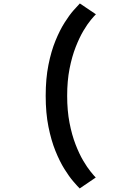

<svg xmlns="http://www.w3.org/2000/svg" viewBox="-20 -834 690 1082"><path d="M429 228Q416 215 392.8 188Q369.5 161 343 118.5Q316.5 76 292.5 16.8Q268.5 -42.5 253 -119.8Q237.5 -197 237.5 -294Q237.5 -391 253 -468.5Q268.5 -546 292.8 -605Q317 -664 343.8 -706.2Q370.5 -748.5 393.8 -775Q417 -801.5 430 -814.5L520.5 -753.5Q511.5 -745 492.2 -722Q473 -699 450.2 -660.8Q427.5 -622.5 406.5 -569Q385.5 -515.5 372 -447Q358.5 -378.5 358.5 -294Q358.5 -210 371.8 -141.8Q385 -73.5 405.8 -20Q426.5 33.5 449 71.5Q471.5 109.5 490.8 133.2Q510 157 519.5 166.5Z"/></svg>

Font: Trispace Thin Medium
Style: Regular
Weight: 500
Version: Version 1.210